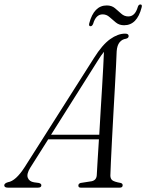

<svg xmlns="http://www.w3.org/2000/svg" viewBox="-64 -862 672 882"><path d="M75 -91.5Q57 -62.5 63.8 -45.2Q70.5 -28 92.5 -24.5L114.5 -21.5Q126 -18.5 126 -11Q126 0 110.5 0H-28Q-44.5 0 -44.5 -11Q-44 -20 -27.5 -25Q8.5 -30.5 49.5 -94.5L368 -596Q406 -656.5 441.8 -682Q477.5 -707.5 510.5 -707.5Q527 -707.5 527 -696.5Q527 -687 514.5 -684Q496.5 -681.5 485.2 -667.5Q474 -653.5 472 -627Q471.5 -607.5 469.2 -563.5Q467 -519.5 463.8 -461.8Q460.5 -404 457 -341.2Q453.5 -278.5 450.5 -220.5Q447.5 -162.5 445.5 -118.8Q443.5 -75 443 -56Q443 -41.5 451.5 -34.2Q460 -27 490.5 -21.5Q499.5 -19 499.5 -11Q499.5 0 486 0H307Q295.5 0 296 -10Q296 -18 306 -21.5L357.5 -29.5Q379 -34.5 380.5 -57Q381.5 -77 384.2 -121.2Q387 -165.5 390.5 -222H157.5ZM384 -581.5 170.5 -243H392Q395 -295 398.2 -350.5Q401.5 -406 404.8 -458.5Q408 -511 410.2 -554Q412.5 -597 413.5 -624Q407.5 -616.5 400 -606Q392.5 -595.5 384 -581.5ZM506 -746Q484 -746 468.5 -758.5Q453 -771 439.2 -783.5Q425.5 -796 407.5 -796Q376.5 -796 364 -753Q359.5 -741.5 352 -741.5Q342.5 -741.5 346 -755Q367.5 -837 426.5 -837Q449 -837 464 -824.5Q479 -812 493 -799.2Q507 -786.5 525.5 -786.5Q556.5 -786.5 569 -830Q572.5 -841.5 581 -841.5Q590.5 -841.5 586.5 -827.5Q565.5 -746 506 -746Z"/></svg>

Font: Fraunces 144pt Soft Light
Style: Italic
Weight: 300
Italic angle: -16°
Version: Version 1.000;[b76b70a41]